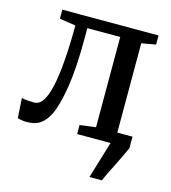

<svg xmlns="http://www.w3.org/2000/svg" viewBox="-108 -634 805 902"><g transform="rotate(15 294.0 -183.0)"><path d="M482.5 -55.5H556.5V0Q548 19.5 534.5 47.5Q521 75.5 513.5 90.5Q486 143.5 470.5 180H410L464.5 0H302V-44L379.5 -54V-493H219.5V-443.5Q219.5 -297 204.5 -204.8Q189.5 -112.5 167.5 -66Q151 -31.5 125.8 -12.5Q100.5 6.5 58.5 6.5Q34 6.5 13.5 0L7.5 -96.5Q29.5 -91 69.5 -91Q116 -91 138.5 -192.5Q161 -294 162 -490.5L83.5 -502.5V-546.5H551.5V-502L482.5 -490Z"/></g></svg>

Font: Merriweather 12pt
Style: Regular
Weight: 400
Designer: Eben Sorkin
Foundry: Eben Sorkin
Version: Version 2.100